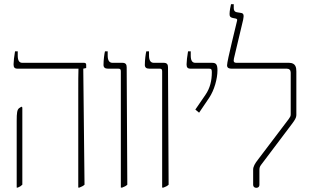

<svg xmlns="http://www.w3.org/2000/svg" viewBox="-20 -893 1484 920"><path d="M355 6H360C370 2 379 -2 385 -8L379 -564L393 -567V-583C393 -589 389 -592 383 -592H87C72 -592 65 -603 65 -627V-647H52C48 -625 45 -597 45 -585C45 -571 49 -564 64 -564H356V-563C355 -541 355 -502 355 -444ZM60 6H65C75 2 81 -2 87 -8V-378L83 -382L72 -375C62 -368 60 -352 60 -314Z M559 6H565C576 2 584 -2 590 -8L587 -571C587 -584 582 -592 567 -592H519C504 -592 496 -603 496 -627V-647H483C480 -635 476 -606 476 -582C476 -570 483 -564 497 -564H547C557 -564 559 -560 559 -550Z M757 6H763C774 2 782 -2 788 -8L785 -571C785 -584 780 -592 765 -592H717C702 -592 694 -603 694 -627V-647H681C678 -635 674 -606 674 -582C674 -570 681 -564 695 -564H745C755 -564 757 -560 757 -550Z M934 -353 982 -424C1007 -461 1022 -516 1022 -556C1022 -586 1014 -592 996 -592H916C901 -592 894 -603 894 -627V-647H881C877 -625 874 -597 874 -585C874 -571 878 -564 893 -564H982C994 -564 995 -559 995 -546C995 -508 987 -471 964 -438L916 -368Z M1208 7C1218 7 1223 1 1223 -7V-80C1223 -93 1227 -98 1237 -111L1381 -302C1392 -317 1400 -329 1400 -341V-551C1400 -569 1397 -592 1365 -592H1114C1100 -592 1098 -598 1101 -613L1145 -798C1150 -822 1147 -829 1135 -831L1117 -834C1099 -836 1100 -850 1100 -862V-873H1087C1085 -865 1080 -841 1080 -826C1080 -813 1084 -810 1095 -807L1110 -804C1117 -802 1117 -799 1116 -794C1111 -770 1068 -602 1068 -580C1068 -566 1080 -564 1089 -564H1354C1366 -564 1373 -557 1373 -545V-345C1373 -336 1370 -332 1363 -322L1216 -128C1202 -110 1193 -95 1193 -80V-7C1193 1 1199 7 1208 7Z"/></svg>

Font: Noto Serif Hebrew Condensed Thin
Style: Regular
Weight: 100
Width: 3
Designer: Monotype Design Team
Foundry: Monotype Imaging Inc.
Version: Version 2.004